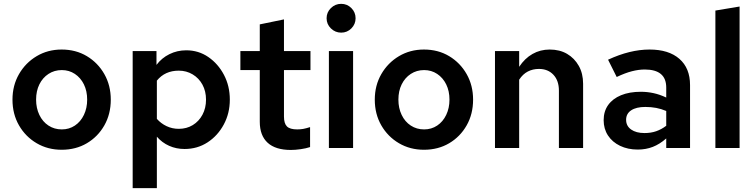

<svg xmlns="http://www.w3.org/2000/svg" viewBox="-20 -771 3940 1000"><path d="M301 9Q229 9 171 -25Q113 -59 79 -118Q45 -177 45 -252Q45 -326 79 -385Q113 -444 171 -478.5Q229 -513 301 -513Q375 -513 432.5 -478.5Q490 -444 523.5 -385Q557 -326 557 -252Q557 -177 523.5 -118Q490 -59 432.5 -25Q375 9 301 9ZM302 -97Q340 -97 370 -117Q400 -137 417 -172.5Q434 -208 434 -252Q434 -297 417 -331.5Q400 -366 370 -386Q340 -406 302 -406Q263 -406 232.5 -386Q202 -366 185 -331.5Q168 -297 168 -252Q168 -208 185 -172.5Q202 -137 232.5 -117Q263 -97 302 -97Z M671 209V-505H795V-433Q822 -469 862.5 -489Q903 -509 950 -509Q1014 -509 1065 -474Q1116 -439 1146.5 -381Q1177 -323 1177 -252Q1177 -181 1145.5 -122.5Q1114 -64 1061 -29.5Q1008 5 941 5Q898 5 861 -11.5Q824 -28 797 -59V209ZM911 -100Q952 -100 984 -119.5Q1016 -139 1034.5 -173.5Q1053 -208 1053 -252Q1053 -296 1034.5 -330Q1016 -364 983.5 -383.5Q951 -403 911 -403Q875 -403 846.5 -390Q818 -377 797 -351V-152Q818 -128 847.5 -114Q877 -100 911 -100Z M1495 10Q1415 10 1374 -27.5Q1333 -65 1333 -137V-406H1232V-505H1333V-644L1459 -670V-505H1597V-406H1459V-164Q1459 -128 1474.5 -112.5Q1490 -97 1528 -97Q1544 -97 1558.5 -99.5Q1573 -102 1595 -109V-5Q1574 2 1546 6Q1518 10 1495 10Z M1693 0V-505H1819V0ZM1757 -601Q1726 -601 1703.5 -623Q1681 -645 1681 -676Q1681 -707 1703.5 -729Q1726 -751 1757 -751Q1788 -751 1810 -729Q1832 -707 1832 -676Q1832 -645 1810 -623Q1788 -601 1757 -601Z M2188 9Q2116 9 2058 -25Q2000 -59 1966 -118Q1932 -177 1932 -252Q1932 -326 1966 -385Q2000 -444 2058 -478.5Q2116 -513 2188 -513Q2262 -513 2319.5 -478.5Q2377 -444 2410.5 -385Q2444 -326 2444 -252Q2444 -177 2410.5 -118Q2377 -59 2319.5 -25Q2262 9 2188 9ZM2189 -97Q2227 -97 2257 -117Q2287 -137 2304 -172.5Q2321 -208 2321 -252Q2321 -297 2304 -331.5Q2287 -366 2257 -386Q2227 -406 2189 -406Q2150 -406 2119.5 -386Q2089 -366 2072 -331.5Q2055 -297 2055 -252Q2055 -208 2072 -172.5Q2089 -137 2119.5 -117Q2150 -97 2189 -97Z M2558 0V-505H2684V-423Q2713 -467 2753.5 -490Q2794 -513 2843 -513Q2895 -513 2933.5 -490.5Q2972 -468 2994.5 -428Q3017 -388 3017 -335V0H2891V-299Q2891 -351 2862.5 -381.5Q2834 -412 2787 -412Q2755 -412 2729 -398.5Q2703 -385 2684 -356V0Z M3302 8Q3250 8 3209.5 -11.5Q3169 -31 3146.5 -65.5Q3124 -100 3124 -145Q3124 -191 3147.5 -224Q3171 -257 3214.5 -275Q3258 -293 3318 -293Q3351 -293 3383.5 -286Q3416 -279 3450 -263V-315Q3450 -362 3422 -385.5Q3394 -409 3338 -409Q3307 -409 3271.5 -400Q3236 -391 3192 -370L3147 -460Q3261 -513 3363 -513Q3463 -513 3518.5 -464.5Q3574 -416 3574 -328V0H3450V-50Q3416 -20 3380 -6Q3344 8 3302 8ZM3241 -147Q3241 -115 3267 -96.5Q3293 -78 3337 -78Q3370 -78 3397.5 -87.5Q3425 -97 3450 -116V-193Q3424 -204 3397.5 -209Q3371 -214 3341 -214Q3294 -214 3267.5 -196.5Q3241 -179 3241 -147Z M3706 0V-716L3832 -737V0Z"/></svg>

Font: Red Hat Text SemiBold
Style: Regular
Weight: 600
Designer: Pentagram, MCKL
Foundry: MCKL
Version: Version 1.030